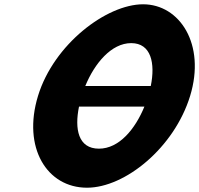

<svg xmlns="http://www.w3.org/2000/svg" viewBox="-20 -860 928 895"><path d="M682.8 -459H377.5C420.9 -564.9 499.2 -659 591.6 -659C684.7 -659 704.5 -564.9 682.8 -459ZM348.3 -363H653.1C610.3 -258.7 535.7 -167 441.2 -167C344.3 -167 327 -258.7 348.3 -363ZM157.2 -413C83.6 -172 198.4 15 385.6 15C563.2 15 792.6 -172 866.3 -413C940 -654 817.4 -840 647 -840C476.8 -840 230.9 -654 157.2 -413Z"/></svg>

Font: Hussar
Style: BdSuprConOblThree
Weight: 700
Foundry: Cannot Into Space Fonts
Version: Version 2.00